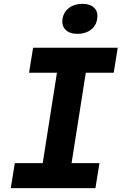

<svg xmlns="http://www.w3.org/2000/svg" viewBox="-20 -978 640 998"><path d="M36 0 57 -130H202L276 -600H131L152 -730H592L571 -600H426L352 -130H497L476 0ZM383 -802Q342 -802 321 -823Q300 -844 305 -880Q311 -916 339 -937Q367 -958 408 -958Q449 -958 470 -937Q491 -916 485 -880Q480 -844 452 -823Q424 -802 383 -802Z"/></svg>

Font: JetBrains Mono ExtraBold
Style: Italic
Weight: 800
Italic angle: -9°
Monospace: yes
Designer: Philipp Nurullin, Konstantin Bulenkov
Foundry: JetBrains
Version: Version 2.305; ttfautohint (v1.8.4.7-5d5b)